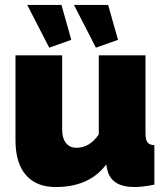

<svg xmlns="http://www.w3.org/2000/svg" viewBox="-20 -751 678 781"><path d="M90.8 -731H230L270 -588.9L180.2 -557.1ZM280.8 -731H419.9L460 -588.9L370.1 -557.1ZM43 -180.2V-525.9H232.9V-223.1Q232.9 -189 248.3 -169.4Q263.7 -149.9 291 -149.9Q344.7 -149.9 381.8 -204.1V-525.9H571.8V-210Q571.8 -183.1 579.6 -172.4Q587.4 -161.6 607.9 -160.2V0Q559.1 9.8 527.8 9.8Q430.7 9.8 416 -63L412.1 -82Q343.3 9.8 207 9.8Q127.4 9.8 85.2 -39.1Q43 -87.9 43 -180.2Z"/></svg>

Font: Rawline Black
Style: Regular
Weight: 900
Designer: Matt McInerney, Pablo Impallari, Rodrigo Fuenzalida
Foundry: Matt McInerney, Pablo Impallari, Rodrigo Fuenzalida
Version: Version 4.020;PS 004.020;hotconv 1.0.88;makeotf.lib2.5.64775